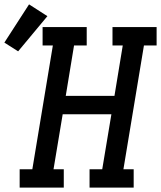

<svg xmlns="http://www.w3.org/2000/svg" viewBox="-99 -859 737 879"><path d="M-9 0V-84H49L143 -651H96V-735H298V-651H240L202 -420H425L463 -651H416V-735H618V-651H560L466 -84H513V0H311V-84H369L411 -336H188L146 -84H193V0ZM-16 -624 -79 -664 34 -839 118 -785Z"/></svg>

Font: Iosevka Slab MdExObl
Style: Regular
Weight: 500
Width: 7
Italic angle: -9°
Monospace: yes
Designer: Belleve Invis
Foundry: Belleve Invis
Version: Version 11.1.1; ttfautohint (v1.8.3)